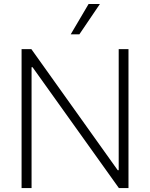

<svg xmlns="http://www.w3.org/2000/svg" viewBox="-20 -957 765 977"><path d="M633.8 0H585L145.5 -615.2H140.6V0H89.8V-707H139.6L579.1 -90.8H584V-707H633.8ZM430.7 -936.5H488.3L383.8 -782.2H339.8Z"/></svg>

Font: Pretendard GOV ExtraLight
Style: Regular
Weight: 200
Designer: Base glyphs from Inter by Rasmus Andersson; Hangeul glyphs from Noto Sans CJK(Source Han Sans) by Jang Soo-young and Kan
Foundry: Kil Hyung-jin
Version: Version 1.309